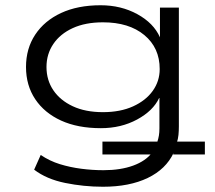

<svg xmlns="http://www.w3.org/2000/svg" viewBox="-20 -523 820 731"><path d="M372 188Q299 188 228 173.5Q157 159 110 123L135 67Q169 90 208 102Q247 114 289.5 119.5Q332 125 374 125Q439 125 487 107.5Q535 90 560 57L555 65H370V16H593L579 17Q583 5 585 -7Q587 -19 587 -34V-150H586Q563 -101 502 -68Q441 -35 364 -35Q276 -35 212.5 -64Q149 -93 114 -145.5Q79 -198 79 -268Q79 -338 114 -391Q149 -444 212.5 -473.5Q276 -503 363 -503Q441 -503 503 -469Q565 -435 589 -381V-494H661V-42Q661 -25 659.5 -9.5Q658 6 653 21L643 16H760V65H639L641 59Q612 121 542.5 154.5Q473 188 372 188ZM372 -96Q438 -96 486.5 -118Q535 -140 561.5 -177Q588 -214 588 -260Q588 -341 529.5 -389.5Q471 -438 372 -438Q305 -438 257 -416Q209 -394 183 -355.5Q157 -317 157 -268Q157 -218 183 -179.5Q209 -141 257 -118.5Q305 -96 372 -96Z"/></svg>

Font: Nunito Sans 7pt Expanded Light
Style: Regular
Weight: 300
Width: 7
Designer: Vernon Adams
Foundry: Vernon Adams
Version: Version 3.101;gftools[0.9.27]